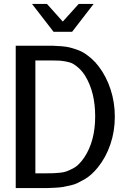

<svg xmlns="http://www.w3.org/2000/svg" viewBox="-20 -958 640 978"><path d="M464.8 -365.2Q464.8 -487.3 415 -569.8Q400.9 -592.8 384 -608.6Q367.2 -624.5 352.8 -632.6Q338.4 -640.6 316.9 -644.5Q295.4 -648.4 282.2 -649.2Q269 -649.9 245.1 -649.9H160.2V-75.2H217.8Q240.7 -75.2 252.2 -75.7Q263.7 -76.2 284.7 -78.1Q305.7 -80.1 319.1 -85.2Q332.5 -90.3 349.6 -98.9Q366.7 -107.4 381.3 -121.8Q396 -136.2 409.2 -155.8Q464.8 -239.3 464.8 -365.2ZM564.9 -363.8Q564.9 -289.1 542.2 -222.7Q519.5 -156.2 479 -106Q463.4 -86.4 446.5 -71Q429.7 -55.7 410.6 -44.7Q391.6 -33.7 375.5 -25.9Q359.4 -18.1 337.4 -13.2Q315.4 -8.3 300 -5.6Q284.7 -2.9 260.3 -1.7Q235.8 -0.5 222.2 -0.2Q208.5 0 182.1 0H60.1V-725.1H208Q235.8 -725.1 250.5 -724.9Q265.1 -724.6 291 -722.7Q316.9 -720.7 333 -716.8Q349.1 -712.9 371.8 -705.1Q394.5 -697.3 411.6 -686Q428.7 -674.8 448 -657.7Q467.3 -640.6 483.9 -618.2Q522 -567.9 543.5 -502Q564.9 -436 564.9 -363.8ZM299.8 -848.1 380.9 -938H457L347.2 -795.9H252.9L143.1 -938H219.2Z"/></svg>

Font: Aurulent Sans Mono
Style: Regular
Weight: 400
Monospace: yes
Version: Version 2007.05.04